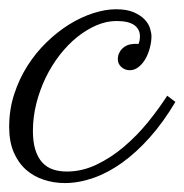

<svg xmlns="http://www.w3.org/2000/svg" viewBox="-30 -393 406 423"><path d="M275.4 -296.4Q278.3 -304.2 278.3 -313Q278.3 -328.6 265.9 -337.6Q253.4 -346.7 226.6 -346.7Q204.6 -346.7 182.4 -337.2Q160.2 -327.6 139.6 -311Q119.1 -294.4 101.3 -271.5Q83.5 -248.5 70.6 -221.7Q57.6 -194.8 50 -164.8Q42.5 -134.8 42.5 -104.5Q42.5 -80.1 47.9 -63Q53.2 -45.9 63 -35.2Q72.8 -24.4 86.4 -19.8Q100.1 -15.1 117.2 -15.1Q150.9 -15.1 182.6 -30.3Q214.4 -45.4 242.9 -69.6Q271.5 -93.8 295.7 -123.5Q319.8 -153.3 338.4 -182.1L356.4 -168.5Q330.1 -124 300.3 -90.6Q270.5 -57.1 239.3 -34.7Q208 -12.2 175.8 -1Q143.6 10.3 112.8 10.3Q88.4 10.3 66.2 2.9Q43.9 -4.4 27.1 -19.3Q10.3 -34.2 0.2 -57.6Q-9.8 -81.1 -9.8 -113.3Q-9.8 -151.4 1.2 -185.3Q12.2 -219.2 30.5 -248Q48.8 -276.9 72.8 -300Q96.7 -323.2 122.8 -339.4Q148.9 -355.5 175.5 -364Q202.1 -372.6 225.6 -372.6Q249.5 -372.6 264.6 -366Q279.8 -359.4 288.6 -350.1Q297.4 -340.8 300.5 -330.6Q303.7 -320.3 303.7 -313Q303.7 -301.3 300.3 -288.1Q296.9 -274.9 290.8 -263.9Q284.7 -252.9 275.6 -245.6Q266.6 -238.3 255.9 -238.3Q245.1 -238.3 237.3 -245.4Q229.5 -252.4 229.5 -263.2Q229.5 -263.7 230.2 -269Q231 -274.4 234.9 -280.5Q238.8 -286.6 246.8 -291.5Q254.9 -296.4 269.5 -296.4H275.4Z"/></svg>

Font: Parisienne
Style: Regular
Weight: 400
Designer: Astigmatic (AOETI)
Foundry: Astigmatic (AOETI)
Version: Version 1.000